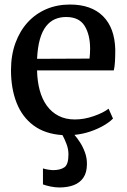

<svg xmlns="http://www.w3.org/2000/svg" viewBox="-20 -586 559 847"><path d="M242 241Q223.5 241 203 236.8Q182.5 232.5 169.5 227.5V157Q180 160.5 193.8 162.5Q207.5 164.5 214.5 164.5Q245.5 164.5 263.8 152.2Q282 140 282 95Q282 71.5 273 48.2Q264 25 255.5 10Q179 5 128.5 -32.2Q78 -69.5 53.2 -132.5Q28.5 -195.5 28.5 -276.5Q28.5 -342.5 48 -396Q67.5 -449.5 102.2 -487.5Q137 -525.5 184.5 -545.8Q232 -566 288.5 -566Q382.5 -566 434.2 -514.8Q486 -463.5 488.5 -367.5Q488.5 -337 487.2 -314.5Q486 -292 482 -275.5H143.5Q144.5 -227.5 155.2 -187.8Q166 -148 187 -119.2Q208 -90.5 238.8 -74.8Q269.5 -59 310 -59Q351.5 -59 393.8 -73.8Q436 -88.5 459 -106.5L478.5 -63Q463 -47 436.5 -31.8Q410 -16.5 377.2 -5.5Q344.5 5.5 308.5 9Q320 22 333 42Q346 62 355 87Q364 112 363.5 139.5Q363 176 347.5 198.2Q332 220.5 305 230.8Q278 241 242 241ZM143.5 -326.5 375 -327.5Q376 -336.5 376.8 -349Q377.5 -361.5 377.5 -371Q377.5 -433 353.2 -472Q329 -511 271.5 -511Q245 -511 222.8 -501.5Q200.5 -492 183.5 -470.5Q166.5 -449 156.2 -413.5Q146 -378 143.5 -326.5Z"/></svg>

Font: Merriweather 28pt Medium
Style: Regular
Weight: 500
Version: Version 2.100